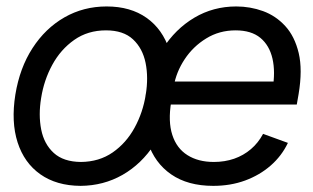

<svg xmlns="http://www.w3.org/2000/svg" viewBox="-20 -573 986 604"><path d="M233.4 11.7Q157.7 11.2 106.9 -24.7Q56.2 -60.5 35.4 -125Q14.6 -189.5 28.3 -275.4Q42 -359.4 82.3 -421.6Q122.6 -483.9 182.6 -518.3Q242.7 -552.7 315.4 -552.7Q390.6 -552.7 441.2 -516.8Q491.7 -481 512.7 -416Q533.7 -351.1 519.5 -264.6Q506.3 -181.6 465.8 -119.4Q425.3 -57.1 365.5 -22.9Q305.7 11.2 233.4 11.7ZM234.4 -63.5Q292 -64 334.5 -93.5Q377 -123 403.3 -171.1Q429.7 -219.2 438.5 -275.4Q447.3 -329.1 438 -375Q428.7 -420.9 398.4 -449.2Q368.2 -477.5 313.5 -477.5Q256.3 -477.5 213.6 -447.5Q170.9 -417.5 144.5 -369.1Q118.2 -320.8 109.4 -264.6Q100.6 -211.4 109.6 -165.5Q118.7 -119.6 149.2 -91.8Q179.7 -64 234.4 -63.5ZM650.9 11.7Q570.8 11.7 518.6 -24.4Q466.3 -60.5 445.3 -124.8Q424.3 -189 438 -273.9Q451.7 -356.4 491.7 -419.2Q531.7 -481.9 591.3 -517.3Q650.9 -552.7 723.1 -552.7Q767.1 -552.7 807.4 -538.1Q847.7 -523.4 877.4 -491Q907.2 -458.5 919.7 -406Q932.1 -353.5 919.4 -277.3L913.6 -244.1H492.7L504.9 -316.4H880.9L837.4 -292Q846.7 -346.7 837.2 -388.4Q827.6 -430.2 799.1 -453.9Q770.5 -477.5 721.2 -477.5Q669.9 -477.5 628.7 -452.1Q587.4 -426.8 560.8 -386.5Q534.2 -346.2 526.4 -300.8L518.6 -252.9Q508.3 -190.9 522 -148.7Q535.6 -106.4 569.6 -85Q603.5 -63.5 652.8 -63.5Q687 -63.5 716.6 -73.7Q746.1 -84 769.3 -103.8Q792.5 -123.5 807.6 -151.9L885.7 -123.5Q866.2 -82.5 831.5 -52.2Q796.9 -22 751 -5.1Q705.1 11.7 650.9 11.7Z"/></svg>

Font: Inter Tight
Style: Italic
Weight: 400
Italic angle: -9.39999°
Designer: Rasmus Andersson
Foundry: rsms
Version: Version 3.002